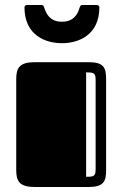

<svg xmlns="http://www.w3.org/2000/svg" viewBox="-20 -749 490 769"><path d="M45 -68C45 -23 58 0 120 0H334C395 0 405 -22 405 -67V-432C405 -479 395 -500 334 -500H120C58 -500 45 -477 45 -432ZM363 -72C363 -43 356 -41 325 -41V-459C356 -459 363 -457 363 -428ZM228 -662C177 -662 165 -698 159 -713C156 -721 155 -729 146 -729H88C81 -729 78 -723 78 -720C78 -607 163 -576 228 -576C293 -576 378 -607 378 -720C378 -723 375 -729 368 -729H310C301 -729 300 -721 297 -713C292 -698 279 -662 228 -662Z"/></svg>

Font: Fascinate Inline
Style: Regular
Weight: 900
Designer: Astigmatic (AOETI)
Foundry: Astigmatic (AOETI)
Version: Version 1.000